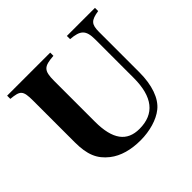

<svg xmlns="http://www.w3.org/2000/svg" viewBox="-168 -858 1059 1059"><g transform="rotate(-45 361.0 -328.5)"><path d="M701 -676H482V-651C556 -645 579 -625 579 -552V-252C579 -104 520 -30 403 -30C306 -30 257 -93 257 -232V-550C257 -632 274 -645 352 -651V-676H16V-651C86 -644 98 -636 98 -555V-231C98 -134 121 -80 178 -35C225 2 289 19 363 19C434 19 504 -1 547 -36C596 -75 623 -152 623 -252V-566C623 -625 637 -641 701 -651Z"/></g></svg>

Font: XITS
Style: Bold
Weight: 700
Designer: MicroPress Inc., with final additions and corrections provided by Coen Hoffman, Elsevier (retired)
Version: Version 1.302